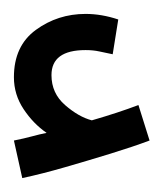

<svg xmlns="http://www.w3.org/2000/svg" viewBox="-20 -834 235 276"><path d="M12 -578 0 -632Q15 -635 26 -638Q37 -641 47 -643Q28 -656 14 -677Q0 -698 0 -723Q0 -768 31.5 -791Q63 -814 103 -814Q126 -814 150 -806L142 -756Q132 -758 123 -760Q114 -762 103 -762Q54 -762 54 -726Q54 -700 73.5 -683Q93 -666 112 -661Q150 -672 179 -683L195 -632Q171 -623 138.5 -613Q106 -603 73 -593.5Q40 -584 12 -578Z"/></svg>

Font: Noto IKEA Arabic
Style: Regular
Weight: 400
Designer: Monotype Design Team
Foundry: Monotype Imaging Inc.
Version: Version 1.200